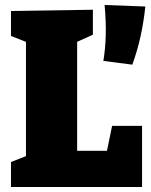

<svg xmlns="http://www.w3.org/2000/svg" viewBox="-20 -749 604 769"><path d="M429 -245H549V0H24V-100L105 -132L84 -95V-610L105 -573L24 -605V-705L352 -710V-610L270 -573L289 -610V-115L259 -145H428L402 -114ZM510 -490 394 -505Q402 -553 403.5 -607.5Q405 -662 399 -729L562 -723Q556 -663 543 -604Q530 -545 510 -490Z"/></svg>

Font: Bitter Thin Black
Style: Regular
Weight: 900
Version: Version 3.020